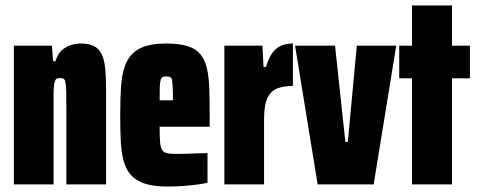

<svg xmlns="http://www.w3.org/2000/svg" viewBox="-20 -678 1757 706"><path d="M31 0V-510H171L175 -453H184Q192 -479 206.5 -492.5Q221 -506 239.5 -512Q258 -518 277 -518Q306 -518 324.5 -509Q343 -500 353 -480.5Q363 -461 366.5 -428.5Q370 -396 370 -349V0H224V-275Q224 -316 223.5 -339.5Q223 -363 221 -374Q219 -385 214.5 -388Q210 -391 201 -391Q192 -391 187 -387.5Q182 -384 179.5 -370.5Q177 -357 177 -329Q177 -301 177 -251V0Z M598 8Q545 8 512 -3Q479 -14 460.5 -35.5Q442 -57 434 -88.5Q426 -120 424 -161.5Q422 -203 422 -254Q422 -321 426 -370Q430 -419 446.5 -452Q463 -485 497.5 -501.5Q532 -518 591 -518Q639 -518 669.5 -508.5Q700 -499 716.5 -479Q733 -459 740.5 -428Q748 -397 749.5 -353.5Q751 -310 751 -254V-212H567Q567 -177 568.5 -157Q570 -137 576 -127Q582 -117 595 -114.5Q608 -112 633 -112Q644 -112 661.5 -112.5Q679 -113 701 -114Q723 -115 743 -115V-6Q726 -2 702 1Q678 4 651 6Q624 8 598 8ZM616 -294V-309Q616 -339 615 -357Q614 -375 612.5 -383.5Q611 -392 605.5 -394.5Q600 -397 591 -397Q583 -397 578 -394.5Q573 -392 570.5 -383Q568 -374 567.5 -356Q567 -338 567 -309H629Z M805 0V-510H945L949 -432H958Q968 -465 981.5 -483.5Q995 -502 1013.5 -510Q1032 -518 1057 -518V-362Q1027 -362 1002.5 -354Q978 -346 964.5 -320Q951 -294 951 -241V0Z M1148 0 1065 -510H1212L1250 -156H1259L1292 -510H1437L1354 0Z M1495 0V-390H1448V-510H1495V-658H1642V-510H1708V-390H1642V0Z"/></svg>

Font: Saira ExtraCondensed Black
Style: Regular
Weight: 900
Width: 2
Designer: Hector Gatti with collaboration of the Omnibus-Type team
Foundry: Omnibus-Type
Version: Version 1.101